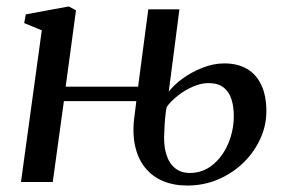

<svg xmlns="http://www.w3.org/2000/svg" viewBox="-20 -564 876 595"><path d="M560 11Q518 11 484.5 -3.2Q451 -17.5 428.8 -45.5Q406.5 -73.5 398 -114.8Q389.5 -156 397.5 -210L402.5 -250.5H178L143.5 0H45L109.5 -470L55 -492.5L60 -519.5L193 -544L215.5 -532L183.5 -295.5H408L439.5 -535H536L503 -280Q518.5 -300.5 546.2 -320.8Q574 -341 608 -354.2Q642 -367.5 675 -367.5Q717 -367.5 746 -350.2Q775 -333 790.2 -299.8Q805.5 -266.5 805.5 -219.5Q805.5 -175 786.5 -133.5Q767.5 -92 734 -59.5Q700.5 -27 656 -8Q611.5 11 560 11ZM568 -28Q608.5 -28 639.2 -53.2Q670 -78.5 687.2 -119Q704.5 -159.5 704.5 -205Q704.5 -233.5 697.2 -256.5Q690 -279.5 672.8 -293Q655.5 -306.5 626 -306.5Q603 -306.5 577.8 -295.5Q552.5 -284.5 531 -267.5Q509.5 -250.5 496.5 -232.5Q493.5 -217.5 491.8 -198.5Q490 -179.5 489.5 -160.5Q486 -118 494.5 -88.5Q503 -59 521.8 -43.5Q540.5 -28 568 -28Z"/></svg>

Font: Merriweather 72pt
Style: Italic
Weight: 400
Italic angle: -7.8°
Version: Version 2.101